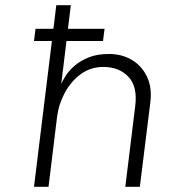

<svg xmlns="http://www.w3.org/2000/svg" viewBox="-20 -720 709 740"><path d="M117 -609H383L377 -562H111ZM111 0 197 -700H253L216 -396Q221 -409 233.5 -428.5Q246 -448 268 -467Q290 -486 322.5 -499Q355 -512 400 -512Q449 -512 487.5 -489.5Q526 -467 546.5 -424.5Q567 -382 559 -322L519 0H463L501 -310Q511 -386 475 -424Q439 -462 378 -462Q329 -462 291 -434Q253 -406 229.5 -362Q206 -318 200 -270L167 0Z"/></svg>

Font: Inclusive Sans Light
Style: Italic
Weight: 300
Italic angle: -7°
Designer: Olivia King
Foundry: Olivia King
Version: Version 2.004